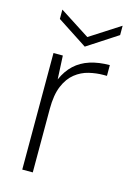

<svg xmlns="http://www.w3.org/2000/svg" viewBox="-107 -738 548 794"><g transform="rotate(15 167.0 -341.0)"><path d="M70 0V-499H110L115 -398Q132 -437 159 -462Q186 -487 223.5 -499Q261 -511 308 -511V-465H293Q263 -465 231.5 -457.5Q200 -450 173.5 -429Q147 -408 131 -370Q115 -332 115 -272V0ZM188 -558 59 -642V-682L188 -599L317 -682V-642Z"/></g></svg>

Font: DM Sans 20pt ExtraLight
Style: Regular
Weight: 250
Version: Version 4.004;gftools[0.9.30]